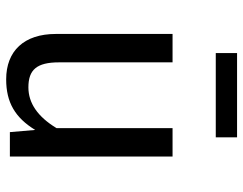

<svg xmlns="http://www.w3.org/2000/svg" viewBox="-103 -673 788 622"><g transform="rotate(90 291.0 -362.0)"><path d="M425 -736H152V-667H425ZM487 -527H395V-151C358 -90 314 -60 263 -60C206 -60 182 -87 182 -159V-527H90V-149C90 -46 145 12 237 12C312 12 361 -17 401 -82L408 0H487Z"/></g></svg>

Font: Fira Sans
Style: Regular
Weight: 400
Designer: Carrois Corporate & Edenspiekermann AG
Foundry: Carrois Corporate GbR & Edenspiekermann AG
Version: Version 4.203